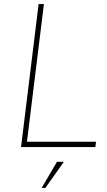

<svg xmlns="http://www.w3.org/2000/svg" viewBox="-20 -720 526 940"><path d="M169 -700H195L112 -26H450L447 0H83ZM259 72H293L202 200H184Z"/></svg>

Font: Haskoy Thin
Style: Italic
Weight: 100
Designer: Ertekin Erdin
Foundry: Ertekin Erdin
Version: Version 2.000; ttfautohint (v1.8.4.7-5d5b)